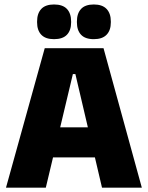

<svg xmlns="http://www.w3.org/2000/svg" viewBox="-20 -860 678 880"><path d="M190 0H7.5L185 -639H454.5L630 0H447.5L325.5 -520.5H314ZM461.5 -138.5H175V-276.5H461.5ZM227.5 -680.5Q188.5 -680.5 169.2 -700.8Q150 -721 150 -757.5V-761.5Q150 -798.5 169.2 -819Q188.5 -839.5 227.5 -839.5Q267.5 -839.5 286.8 -819Q306 -798.5 306 -761.5V-757.5Q306 -721 286.8 -700.8Q267.5 -680.5 227.5 -680.5ZM410 -680.5Q370.5 -680.5 351.5 -700.8Q332.5 -721 332.5 -757.5V-761.5Q332.5 -798.5 351.5 -819Q370.5 -839.5 410 -839.5Q449 -839.5 468.5 -819Q488 -798.5 488 -761.5V-757.5Q488 -721 468.5 -700.8Q449 -680.5 410 -680.5Z"/></svg>

Font: Anek Kannada Medium ExtraBold
Style: Regular
Weight: 800
Version: Version 1.003